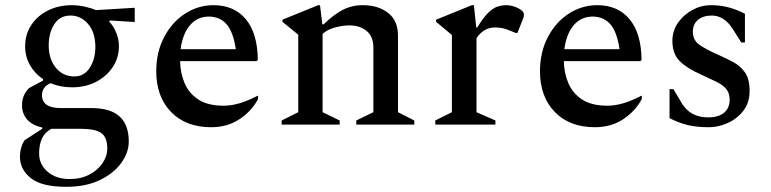

<svg xmlns="http://www.w3.org/2000/svg" viewBox="-20 -481 2977 741"><path d="M258 -144Q213 -144 175 -160Q157 -152 149.5 -140Q142 -128 142 -114Q142 -64 214 -64H332Q406 -64 441.5 -31.5Q477 1 477 65Q477 108 447.5 148.5Q418 189 364 214.5Q310 240 236 240Q141 240 99 206.5Q57 173 57 124Q57 88 75 60L143 16V11Q105 3 85 -19.5Q65 -42 65 -75Q65 -114 92 -141L146 -170V-176Q114 -197 95.5 -230Q77 -263 77 -303Q77 -348 100.5 -384Q124 -420 165 -440.5Q206 -461 258 -461Q281 -461 306.5 -455.5Q332 -450 350 -442L500 -451V-396L405 -402L401 -398Q418 -381 428.5 -355Q439 -329 439 -303Q439 -258 415 -222Q391 -186 350.5 -165Q310 -144 258 -144ZM267 -186Q305 -186 326.5 -219.5Q348 -253 348 -300Q348 -356 320 -388.5Q292 -421 252 -421Q211 -421 189.5 -387.5Q168 -354 168 -306Q168 -253 195.5 -219.5Q223 -186 267 -186ZM131 111Q131 154 164 182Q197 210 248 210Q292 210 324.5 193Q357 176 375.5 149Q394 122 394 92Q394 49 371 32.5Q348 16 290 16H188Q183 16 178 16Q152 31 141.5 54.5Q131 78 131 111Z M795 10Q697 10 640 -49Q583 -108 583 -206Q583 -280 613.5 -338Q644 -396 694.5 -428.5Q745 -461 804 -461Q884 -461 929 -406.5Q974 -352 975 -250L970 -245H675Q676 -199 692.5 -160Q709 -121 745.5 -97Q782 -73 844 -73Q901 -73 973 -111H976V-99Q952 -53 905 -21.5Q858 10 795 10ZM786 -417Q742 -417 713.5 -384Q685 -351 677 -291H890Q880 -359 854 -388Q828 -417 786 -417Z M1067 0V-16L1131 -48V-347L1070 -397V-405L1208 -461H1215L1224 -387H1229Q1267 -424 1302 -442.5Q1337 -461 1381 -461Q1439 -461 1477.5 -431.5Q1516 -402 1516 -343V-48L1579 -16V0H1355V-16L1421 -48V-297Q1421 -340 1395 -361.5Q1369 -383 1328 -383Q1303 -383 1273 -375Q1243 -367 1225 -350V-48L1291 -16V0Z M1660 0V-16L1724 -48V-346L1663 -397V-405L1801 -461H1809L1818 -375H1822Q1845 -413 1864 -431.5Q1883 -450 1900 -455.5Q1917 -461 1935 -461Q1944 -461 1954.5 -458.5Q1965 -456 1972 -453Q1984 -448 1993 -441Q2002 -434 2002 -425Q2002 -416 1998 -407L1977 -354H1970L1935 -368Q1923 -372 1912 -373.5Q1901 -375 1890 -375Q1847 -375 1819 -334V-48L1892 -16V0Z M2276 10Q2178 10 2121 -49Q2064 -108 2064 -206Q2064 -280 2094.5 -338Q2125 -396 2175.5 -428.5Q2226 -461 2285 -461Q2365 -461 2410 -406.5Q2455 -352 2456 -250L2451 -245H2156Q2157 -199 2173.5 -160Q2190 -121 2226.5 -97Q2263 -73 2325 -73Q2382 -73 2454 -111H2457V-99Q2433 -53 2386 -21.5Q2339 10 2276 10ZM2267 -417Q2223 -417 2194.5 -384Q2166 -351 2158 -291H2371Q2361 -359 2335 -388Q2309 -417 2267 -417Z M2716 10Q2668 10 2633.5 1.5Q2599 -7 2564 -25V-137H2579L2611 -83Q2644 -28 2713 -28Q2753 -28 2774.5 -46Q2796 -64 2796 -96Q2796 -122 2782.5 -138Q2769 -154 2743.5 -166Q2718 -178 2682 -195Q2630 -218 2602.5 -246Q2575 -274 2575 -323Q2575 -362 2596.5 -393Q2618 -424 2652 -442.5Q2686 -461 2724 -461Q2760 -461 2792 -452.5Q2824 -444 2855 -428V-317H2841L2808 -369Q2775 -421 2727 -421Q2694 -421 2674 -404.5Q2654 -388 2654 -359Q2654 -327 2677.5 -309.5Q2701 -292 2751 -270Q2780 -257 2808 -242.5Q2836 -228 2854.5 -202.5Q2873 -177 2873 -130Q2873 -84 2848.5 -53Q2824 -22 2788 -6Q2752 10 2716 10Z"/></svg>

Font: Spectral Medium
Style: Regular
Weight: 500
Designer: Jean-Baptiste Levee
Foundry: Production Type
Version: Version 2.001